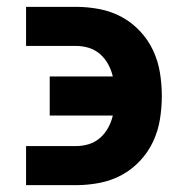

<svg xmlns="http://www.w3.org/2000/svg" viewBox="-20 -540 540 560"><path d="M56 0V-114H202Q221 -114 239 -119.5Q257 -125 271.5 -137.5Q286 -150 295.5 -167.5Q305 -185 309 -203H125V-317H309Q305 -335 295.5 -352.5Q286 -370 271.5 -382.5Q257 -395 239 -400.5Q221 -406 202 -406H56V-520H202Q236 -520 270 -513.5Q304 -507 334 -491Q364 -475 388 -449.5Q412 -424 426.5 -393Q441 -362 446.5 -328Q452 -294 452 -260Q452 -226 446.5 -192Q441 -158 426.5 -127Q412 -96 388 -70.5Q364 -45 334 -29Q304 -13 270 -6.5Q236 0 202 0Z"/></svg>

Font: Iosevka Term Curly Heavy
Style: Regular
Weight: 900
Designer: Belleve Invis
Foundry: Belleve Invis
Version: Version 32.3.0